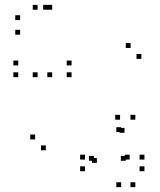

<svg xmlns="http://www.w3.org/2000/svg" viewBox="-20 -760 660 790"><path d="M62.8 -617.3V-637.3H42.8V-617.3ZM177.5 -720V-740H157.5V-720ZM134.7 -720V-740H114.7V-720ZM62.8 -677.3V-697.3H42.8V-677.3ZM194.7 -720V-740H174.7V-720ZM134.7 -720V-740H114.7V-720ZM134.7 -442.5V-462.5H114.7V-442.5ZM194.7 -442.5V-462.5H174.7V-442.5ZM274.5 -442.5V-462.5H254.5V-442.5ZM274.5 -490.8V-510.8H254.5V-490.8ZM55 -490.8V-510.8H35V-490.8ZM55 -442.5V-462.5H35V-442.5ZM124.5 -186.5V-206.5H104.5V-186.5ZM168.7 -141.7V-161.7H148.7V-141.7ZM561.7 -517.8V-537.8H541.7V-517.8ZM517.5 -562.7V-582.7H497.5V-562.7ZM536.8 -267.5V-287.5H516.8V-267.5ZM474 -267.5V-287.5H454V-267.5ZM329.7 -103.5V-123.5H309.7V-103.5ZM329.7 -55.5V-75.5H309.7V-55.5ZM574.3 -55.5V-75.5H554.3V-55.5ZM574.3 -103.5V-123.5H554.3V-103.5ZM513.5 -103.5V-123.5H493.5V-103.5ZM497.3 -98.5V-118.5H477.3V-98.5ZM366.3 -98.5V-118.5H346.3V-98.5ZM378.5 -89.8V-109.8H358.5V-89.8ZM492.3 -213.7V-233.7H472.3V-213.7ZM478.5 -216.7V-236.7H458.5V-216.7ZM478.5 10V-10H458.5V10ZM536.8 10V-10H516.8V10Z"/></svg>

Font: Monaspace Krypton Dots Var
Style: Regular
Weight: 400
Designer: Riley Cran and the Lettermatic Team
Version: Version 1.100 (Monaspace Krypton Dots)